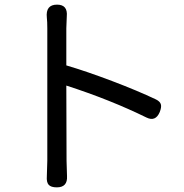

<svg xmlns="http://www.w3.org/2000/svg" viewBox="-20 -785 795 828"><path d="M225 23Q200 23 190 12Q180 1 182 -25Q184 -71 184 -92V-377V-663Q184 -692 182 -709Q176 -765 226 -765Q273 -765 268 -714Q266 -678 266 -663V-503Q354 -477 463.5 -435.5Q573 -394 653 -356Q671 -347 674 -334Q677 -323 669 -302Q651 -259 612 -278Q455 -355 266 -416L267 -92Q267 -74 269 -26Q272 23 225 23Z"/></svg>

Font: GenSenRounded JP R
Style: Regular
Weight: 400
Version: Version 1.501;PS 1;hotconv 16.6.51;makeotf.lib2.5.65220